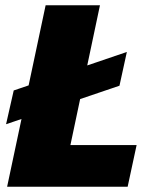

<svg xmlns="http://www.w3.org/2000/svg" viewBox="-20 -708 580 728"><path d="M3 -237 32 -365 461 -511 433 -383ZM7 0 153 -688H359L247 -158H498L464 0Z"/></svg>

Font: Saira Thin ExtraBold
Style: Italic
Weight: 800
Italic angle: -12°
Version: Version 1.101